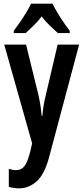

<svg xmlns="http://www.w3.org/2000/svg" viewBox="-20 -786 455 1046"><path d="M3 -543H122L190 -266Q202 -212 207 -155H211Q213 -181 217 -207Q221 -233 229 -266L294 -543H411L246 76Q221 166 178.5 203Q136 240 85 240Q70 240 56 238Q42 236 28 232V134Q49 141 67 141Q96 141 113 119.5Q130 98 145 39L155 -5ZM266 -766Q282 -733 307.5 -693Q333 -653 360 -618V-606H295Q276 -623 252 -646Q228 -669 207 -696Q185 -668 161 -644.5Q137 -621 120 -606H55V-618Q71 -639 89.5 -666Q108 -693 124 -719.5Q140 -746 149 -766Z"/></svg>

Font: Noto Sans Gujarati UI ExtraCondensed SemiBold
Style: Regular
Weight: 600
Width: 2
Designer: Jelle Bosma - Monotype Design Team, Universal Thirst
Foundry: Monotype Imaging Inc.
Version: Version 2.106; ttfautohint (v1.8.4.7-5d5b)